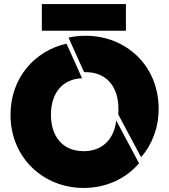

<svg xmlns="http://www.w3.org/2000/svg" viewBox="-20 -923 837 950"><path d="M187 -771H603V-903H187ZM678 -145C732 -207 765 -290 765 -385C765 -597 605 -746 404 -746C375 -746 346 -743 319 -737L396 -566H404C505 -566 566 -496 566 -385C566 -375 566 -366 565 -357ZM555 -327C545 -234 486 -175 394 -175C292 -175 232 -246 232 -355C232 -463 289 -532 386 -536L309 -707C150 -671 32 -536 32 -355C32 -143 194 7 394 7C504 7 602 -38 668 -115Z"/></svg>

Font: Poppins STUK1
Style: Regular
Weight: 400
Designer: Jonny Pinhorn (original), Sammy Jo Hughes (modified version)
Foundry: Type Mafia
Version: Version 1.002;hotconv 1.0.109;makeotfexe 2.5.65596